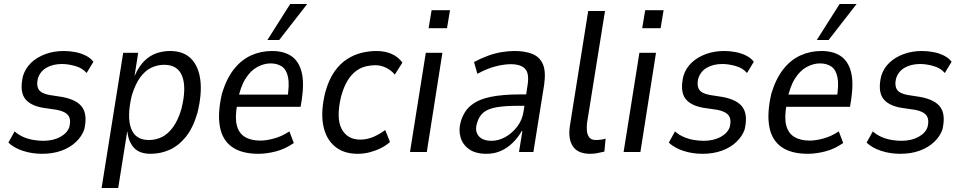

<svg xmlns="http://www.w3.org/2000/svg" viewBox="-20 -760 4805 960"><path d="M191 9Q139 9 94 -6Q49 -21 22 -47L53 -103Q72 -86 96 -75.5Q120 -65 146 -60.5Q172 -56 196 -56Q246 -56 281.5 -75.5Q317 -95 327 -126Q336 -163 321 -183Q306 -203 264 -211L195 -221Q127 -233 102.5 -270.5Q78 -308 95 -380Q107 -419 136 -446.5Q165 -474 207 -489.5Q249 -505 299 -505Q328 -505 356.5 -499.5Q385 -494 409 -482Q433 -470 447 -451L413 -395Q392 -420 356 -430Q320 -440 290 -440Q245 -440 212.5 -421.5Q180 -403 169 -366Q161 -332 174 -312Q187 -292 228 -285L292 -275Q366 -261 392 -222.5Q418 -184 401 -112Q389 -78 359.5 -50Q330 -22 287 -6.5Q244 9 191 9Z M488 180 596 -496H671L653 -382H654Q674 -428 701.5 -455Q729 -482 761.5 -493.5Q794 -505 831 -505Q898 -505 936 -466Q974 -427 982 -357.5Q990 -288 967 -195Q945 -120 909 -75.5Q873 -31 828 -11Q783 9 733 9Q677 9 649.5 -21.5Q622 -52 617 -102H616L571 180ZM724 -60Q760 -60 790 -75Q820 -90 845 -124Q870 -158 887 -215Q913 -319 891.5 -377.5Q870 -436 801 -436Q768 -436 737.5 -422Q707 -408 682 -374.5Q657 -341 639 -283Q614 -178 635 -119Q656 -60 724 -60Z M1272 9Q1189 9 1140.5 -25Q1092 -59 1079.5 -126.5Q1067 -194 1090 -293Q1113 -368 1150 -414.5Q1187 -461 1235.5 -483Q1284 -505 1340 -505Q1397 -505 1434.5 -481Q1472 -457 1487 -404Q1502 -351 1489 -262L1483 -226H1146L1156 -287H1437L1416 -264Q1428 -334 1420.5 -372.5Q1413 -411 1390 -427Q1367 -443 1333 -443Q1300 -443 1266.5 -425Q1233 -407 1207.5 -366.5Q1182 -326 1169 -259L1166 -238Q1154 -173 1164 -133.5Q1174 -94 1204.5 -75.5Q1235 -57 1282 -57Q1311 -57 1350 -67.5Q1389 -78 1427 -103L1449 -45Q1406 -15 1359.5 -3Q1313 9 1272 9ZM1317 -560 1431 -740H1516L1376 -560Z M1768 9Q1698 9 1653.5 -28.5Q1609 -66 1596 -134.5Q1583 -203 1606 -297Q1623 -360 1651.5 -401Q1680 -442 1715.5 -464.5Q1751 -487 1788.5 -496Q1826 -505 1862 -505Q1906 -505 1939 -490Q1972 -475 1992 -447L1954 -387Q1936 -409 1910 -421.5Q1884 -434 1857 -434Q1833 -434 1808.5 -428Q1784 -422 1761 -405.5Q1738 -389 1718.5 -358Q1699 -327 1685 -276Q1660 -168 1688.5 -115Q1717 -62 1781 -62Q1816 -62 1848 -76Q1880 -90 1906 -110L1930 -50Q1910 -32 1883.5 -19Q1857 -6 1828 1.5Q1799 9 1768 9Z M2123 -619 2138 -709H2230L2215 -619ZM2030 0 2109 -496H2192L2114 0Z M2412 9Q2358 9 2325.5 -14Q2293 -37 2282.5 -74.5Q2272 -112 2284 -152Q2299 -204 2335.5 -233.5Q2372 -263 2432.5 -275.5Q2493 -288 2583 -288H2625L2617 -231H2570Q2507 -231 2464.5 -224Q2422 -217 2398.5 -198.5Q2375 -180 2365 -144Q2353 -106 2372.5 -81Q2392 -56 2438 -56Q2473 -56 2507 -75Q2541 -94 2566.5 -127.5Q2592 -161 2598 -204L2618 -335Q2627 -393 2605.5 -416Q2584 -439 2534 -439Q2501 -439 2459 -428.5Q2417 -418 2367 -391L2350 -450Q2386 -469 2420.5 -481.5Q2455 -494 2488.5 -499.5Q2522 -505 2553 -505Q2606 -505 2642.5 -490Q2679 -475 2694.5 -439Q2710 -403 2701 -338L2647 0H2575L2592 -105H2589Q2570 -72 2543.5 -46Q2517 -20 2484.5 -5.5Q2452 9 2412 9Z M2931 9Q2869 9 2844 -29Q2819 -67 2830 -134L2921 -705H3005L2915 -144Q2913 -125 2914.5 -106Q2916 -87 2926 -73.5Q2936 -60 2959 -60Q2972 -60 2986.5 -62Q3001 -64 3008 -67L3002 -2Q2980 3 2965 6Q2950 9 2931 9Z M3191 -619 3206 -709H3298L3283 -619ZM3098 0 3177 -496H3260L3182 0Z M3493 9Q3441 9 3396 -6Q3351 -21 3324 -47L3355 -103Q3374 -86 3398 -75.5Q3422 -65 3448 -60.5Q3474 -56 3498 -56Q3548 -56 3583.5 -75.5Q3619 -95 3629 -126Q3638 -163 3623 -183Q3608 -203 3566 -211L3497 -221Q3429 -233 3404.5 -270.5Q3380 -308 3397 -380Q3409 -419 3438 -446.5Q3467 -474 3509 -489.5Q3551 -505 3601 -505Q3630 -505 3658.5 -499.5Q3687 -494 3711 -482Q3735 -470 3749 -451L3715 -395Q3694 -420 3658 -430Q3622 -440 3592 -440Q3547 -440 3514.5 -421.5Q3482 -403 3471 -366Q3463 -332 3476 -312Q3489 -292 3530 -285L3594 -275Q3668 -261 3694 -222.5Q3720 -184 3703 -112Q3691 -78 3661.5 -50Q3632 -22 3589 -6.5Q3546 9 3493 9Z M4019 9Q3936 9 3887.5 -25Q3839 -59 3826.5 -126.5Q3814 -194 3837 -293Q3860 -368 3897 -414.5Q3934 -461 3982.5 -483Q4031 -505 4087 -505Q4144 -505 4181.5 -481Q4219 -457 4234 -404Q4249 -351 4236 -262L4230 -226H3893L3903 -287H4184L4163 -264Q4175 -334 4167.5 -372.5Q4160 -411 4137 -427Q4114 -443 4080 -443Q4047 -443 4013.5 -425Q3980 -407 3954.5 -366.5Q3929 -326 3916 -259L3913 -238Q3901 -173 3911 -133.5Q3921 -94 3951.5 -75.5Q3982 -57 4029 -57Q4058 -57 4097 -67.5Q4136 -78 4174 -103L4196 -45Q4153 -15 4106.5 -3Q4060 9 4019 9ZM4064 -560 4178 -740H4263L4123 -560Z M4482 9Q4430 9 4385 -6Q4340 -21 4313 -47L4344 -103Q4363 -86 4387 -75.5Q4411 -65 4437 -60.5Q4463 -56 4487 -56Q4537 -56 4572.5 -75.5Q4608 -95 4618 -126Q4627 -163 4612 -183Q4597 -203 4555 -211L4486 -221Q4418 -233 4393.5 -270.5Q4369 -308 4386 -380Q4398 -419 4427 -446.5Q4456 -474 4498 -489.5Q4540 -505 4590 -505Q4619 -505 4647.5 -499.5Q4676 -494 4700 -482Q4724 -470 4738 -451L4704 -395Q4683 -420 4647 -430Q4611 -440 4581 -440Q4536 -440 4503.5 -421.5Q4471 -403 4460 -366Q4452 -332 4465 -312Q4478 -292 4519 -285L4583 -275Q4657 -261 4683 -222.5Q4709 -184 4692 -112Q4680 -78 4650.5 -50Q4621 -22 4578 -6.5Q4535 9 4482 9Z"/></svg>

Font: Nunito Sans 7pt Condensed
Style: Italic
Weight: 400
Width: 3
Italic angle: -9°
Designer: Vernon Adams
Foundry: Vernon Adams
Version: Version 3.101;gftools[0.9.27]